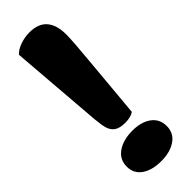

<svg xmlns="http://www.w3.org/2000/svg" viewBox="-239 -696 730 730"><g transform="rotate(-45 126.0 -330.5)"><path d="M212 -577Q212 -542 203 -447L180 -192Q164 -180 133 -180Q104 -180 89 -190.5Q74 -201 68.5 -220Q63 -239 60 -273L30 -649Q44 -664 68.5 -672.5Q93 -681 118 -681Q166 -681 189 -654Q212 -627 212 -577ZM236 -60Q236 -22 205.5 -1Q175 20 127 20Q78 20 48.5 -0.5Q19 -21 19 -58Q19 -97 50.5 -118.5Q82 -140 131 -140Q178 -140 207 -119Q236 -98 236 -60Z"/></g></svg>

Font: Sansita ExtraBold
Style: Regular
Weight: 800
Designer: Pablo Cosgaya
Foundry: Omnibus-Type
Version: Version 1.006